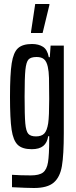

<svg xmlns="http://www.w3.org/2000/svg" viewBox="-20 -738 379 960"><path d="M40 198V136Q82 139 134 139Q176 139 195 124.5Q214 110 220 73.5Q226 37 226 -42V-57H221Q216 -24 196 -8Q176 8 139 8Q91 8 68.5 -14Q46 -36 38 -89.5Q30 -143 30 -254Q30 -367 38.5 -421.5Q47 -476 70 -497Q93 -518 140 -518Q173 -518 195 -504Q217 -490 224 -452H229L233 -510H299V-73Q299 37 289.5 92.5Q280 148 248.5 175Q217 202 150 202Q116 202 40 198ZM221 -122Q226 -157 226 -243Q226 -314 225 -348Q224 -382 219 -404Q213 -431 200 -442Q187 -453 163 -453Q134 -453 122.5 -440.5Q111 -428 107 -389Q103 -350 103 -255Q103 -160 106.5 -121Q110 -82 121.5 -69Q133 -56 160 -56Q187 -56 201 -70Q215 -84 221 -122ZM135 -573V-578L156 -718H227V-713L193 -573Z"/></svg>

Font: Saira Ultra Condensed Medium
Style: Regular
Weight: 500
Width: 1
Designer: Hector Gatti with collaboration of the Omnibus-Type team
Foundry: Omnibus-Type
Version: Version 1.001; ttfautohint (v1.8)